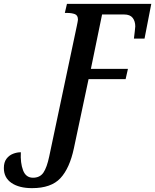

<svg xmlns="http://www.w3.org/2000/svg" viewBox="-114 -734 804 995"><path d="M52 241Q-15 241 -54.5 214Q-94 187 -94 137Q-94 107 -80.5 89Q-67 71 -46.5 63Q-26 55 -6 55Q-9 110 5.5 148.5Q20 187 57 187Q93 187 111 160.5Q129 134 141 77L284 -599Q286 -611 288 -619Q290 -627 290 -632Q290 -655 273.5 -661Q257 -667 233 -667H222L233 -714H670L635 -534H580Q582 -552 584.5 -571.5Q587 -591 587 -597Q587 -624 573.5 -641.5Q560 -659 529 -659H415L357 -377H549L537 -324H345L269 34Q247 138 199 189.5Q151 241 52 241Z"/></svg>

Font: Noto Serif ExtraCondensed SemiBold
Style: Italic
Weight: 600
Width: 2
Italic angle: -12°
Designer: Monotype Design Team
Foundry: Monotype Imaging Inc.
Version: Version 2.013